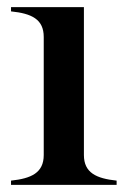

<svg xmlns="http://www.w3.org/2000/svg" viewBox="-20 -520 360 540"><path d="M11 -12V0H308V-12C251 -18 216 -34 216 -84V-500H11V-488C69 -482 103 -466 103 -416V-84C103 -34 68 -18 11 -12Z"/></svg>

Font: Sprat Condensed Medium
Style: Regular
Weight: 500
Width: 3
Designer: Ethan Nakache
Foundry: Collletttivo
Version: Version 2.000;Glyphs 3.2 (3217)